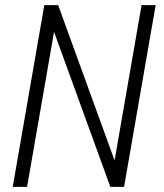

<svg xmlns="http://www.w3.org/2000/svg" viewBox="-20 -731 643 751"><path d="M465.3 0H411.6L191.4 -606.4L85.9 0H29.8L153.3 -710.9H207.5L428.2 -103.5L533.7 -710.9H588.9Z"/></svg>

Font: MAUL Condensed Light Italic
Style: Light Italic
Weight: 300
Italic angle: -12°
Designer: MAUL
Version: Version 1.0; 2020; ttfautohint (v1.8.3)